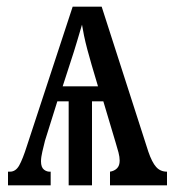

<svg xmlns="http://www.w3.org/2000/svg" viewBox="-20 -556 526 576"><path d="M4 0V-41H10Q27 -41 37.5 -59.5Q48 -78 61 -119L198 -536H285L425 -101Q436 -69 448.5 -55Q461 -41 481 -41V0H310V-41Q323 -43 331 -51Q339 -59 339 -74Q339 -85 335.5 -98.5Q332 -112 327 -128L290 -252H256V0H186V-252H152L115 -134Q111 -118 107 -101Q103 -84 103 -72Q103 -54 112 -47Q121 -40 132 -41V0ZM168 -297H274L255 -361Q248 -385 242 -407.5Q236 -430 232 -449.5Q228 -469 226 -482Q220 -462 211 -431.5Q202 -401 191 -368Z"/></svg>

Font: Noto Serif ExtraCondensed
Style: Regular
Weight: 400
Width: 2
Designer: Monotype Design Team
Foundry: Monotype Imaging Inc.
Version: Version 2.013